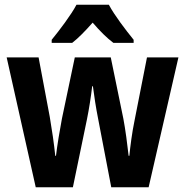

<svg xmlns="http://www.w3.org/2000/svg" viewBox="-20 -786 777 806"><path d="M437 -766H301C279 -724 229 -658 197 -619V-606H283C309 -626 338 -656 369 -691C399 -656 428 -627 456 -606H541V-619C507 -661 461 -721 437 -766ZM447 0H604L729 -545H597L545 -281C534 -228 527 -172 523 -132H520C515 -178 506 -245 498 -287L445 -545H294L240 -288C231 -241 220 -175 215 -132H212C207 -181 198 -243 189 -295L142 -545H8L130 0H286L345 -285C354 -329 362 -381 367 -424H370C375 -384 383 -332 392 -287Z"/></svg>

Font: Noto Sans Display SemiCondensed
Style: Bold
Weight: 700
Width: 4
Designer: Monotype Design Team
Foundry: Monotype Imaging Inc.
Version: Version 1.900